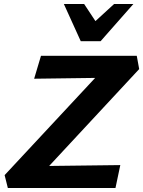

<svg xmlns="http://www.w3.org/2000/svg" viewBox="-20 -936 713 956"><path d="M19 0 3 -64 545 -646 598 -550 150 -544 184 -658H661L673 -592L134 -12L88 -108L579 -114L555 0ZM382 -731 428 -806 548 -916H644L481 -731ZM382 -731 298 -916H399L471 -807L481 -731Z"/></svg>

Font: Ysabeau Infant ExtraBold
Style: Italic
Weight: 800
Italic angle: -12°
Designer: Christian Thalmann (Catharsis Fonts)
Version: Version 2.001;gftools[0.9.30]; featfreeze: ss01,ss02,lnum